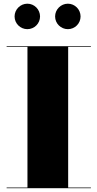

<svg xmlns="http://www.w3.org/2000/svg" viewBox="-20 -994 514 1014"><path d="M271 -907C271 -870 301.5 -840 338.5 -840C375.5 -840 405.5 -870 405.5 -907C405.5 -944 375.5 -974.5 338.5 -974.5C301.5 -974.5 271 -944 271 -907ZM57 -907C57 -870 87.5 -840 124.5 -840C161.5 -840 191.5 -870 191.5 -907C191.5 -944 161.5 -974.5 124.5 -974.5C87.5 -974.5 57 -944 57 -907ZM15 -3.5V0H460V-3.5H340V-746.5H460V-750H15V-746.5H125V-3.5Z"/></svg>

Font: Bodoni* 48pt Fatface
Style: Regular
Weight: 900
Version: Version 2.3